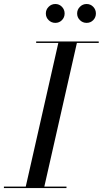

<svg xmlns="http://www.w3.org/2000/svg" viewBox="-60 -962 525 982"><path d="M70 0 240 -750H335L165 0ZM-40 0V-7.5H280V0ZM125 -742.5V-750H445V-742.5ZM383 -845Q363 -845 348.8 -859Q334.5 -873 334.5 -893Q334.5 -913 348.8 -927.2Q363 -941.5 383 -941.5Q403 -941.5 416.8 -927.2Q430.5 -913 430.5 -893Q430.5 -873 416.8 -859Q403 -845 383 -845ZM223 -845Q203 -845 188.8 -859Q174.5 -873 174.5 -893Q174.5 -913 188.8 -927.2Q203 -941.5 223 -941.5Q243 -941.5 256.8 -927.2Q270.5 -913 270.5 -893Q270.5 -873 256.8 -859Q243 -845 223 -845Z"/></svg>

Font: Bodoni Moda 28pt
Style: Italic
Weight: 400
Italic angle: -13°
Designer: Owen Earl
Foundry: indestructible type
Version: Version 2.004